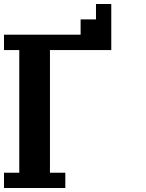

<svg xmlns="http://www.w3.org/2000/svg" viewBox="-20 -943 732 963"><path d="M0 0V-76.7H76.7V-691.9H0V-769H384.3V-845.7H461.4V-922.9H538.1V-691.9H230.5V-76.7H307.6V0Z"/></svg>

Font: Good Old DOS
Style: Regular
Weight: 400
Designer: Vasily Draigo
Foundry: Vasily Draigo
Version: 1.0